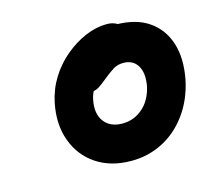

<svg xmlns="http://www.w3.org/2000/svg" viewBox="-74 -798 689 625"><g transform="rotate(-15 271.0 -485.5)"><path d="M297 -260Q228 -260 179.5 -292.5Q131 -325 110.5 -381.5Q90 -438 104 -507Q113 -551 136 -588Q159 -625 192 -652.5Q225 -680 261.5 -695.5Q298 -711 334 -711Q356 -711 371.5 -700Q387 -689 383 -664Q379 -644 371 -625Q363 -606 347.5 -592.5Q332 -579 307 -574Q278 -562 256 -538.5Q234 -515 228 -487Q218 -440 238.5 -412.5Q259 -385 300 -385Q339 -385 368.5 -410.5Q398 -436 408 -481Q416 -524 401 -549.5Q386 -575 353 -575Q334 -575 320 -566.5Q306 -558 286 -542Q266 -525 253.5 -517.5Q241 -510 222 -510Q205 -510 192 -522.5Q179 -535 183 -561Q188 -586 206 -611Q224 -636 250 -657Q276 -678 305 -690Q334 -702 360 -702Q429 -702 472 -672.5Q515 -643 531.5 -591.5Q548 -540 535 -471Q522 -407 487.5 -359Q453 -311 404 -285.5Q355 -260 297 -260Z"/></g></svg>

Font: Shantell Sans Light SemiBold
Style: Italic
Weight: 600
Italic angle: -11°
Version: Version 1.011;[c5ecc13dd]